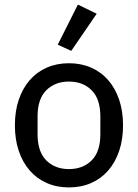

<svg xmlns="http://www.w3.org/2000/svg" viewBox="-20 -806 602 838"><path d="M281 12Q228 12 184.5 -7Q141 -26 110 -61.5Q79 -97 62 -147Q45 -197 45 -259Q45 -321 62 -371Q79 -421 110 -456.5Q141 -492 184.5 -511Q228 -530 281 -530Q334 -530 377.5 -511Q421 -492 452 -456.5Q483 -421 500 -371Q517 -321 517 -259Q517 -197 500 -147Q483 -97 452 -61.5Q421 -26 377.5 -7Q334 12 281 12ZM281 -68Q342 -68 380 -106Q418 -144 418 -220V-298Q418 -374 380 -412Q342 -450 281 -450Q220 -450 182 -412Q144 -374 144 -298V-220Q144 -144 182 -106Q220 -68 281 -68ZM291 -584 232 -611 320 -786 402 -746Z"/></svg>

Font: IBM Plex Sans Thai Text
Style: Regular
Weight: 450
Designer: Mike Abbink, Paul van der Laan, Pieter van Rosmalen, Ben Mitchell, Mark Frömberg
Foundry: Bold Monday
Version: Version 1.1